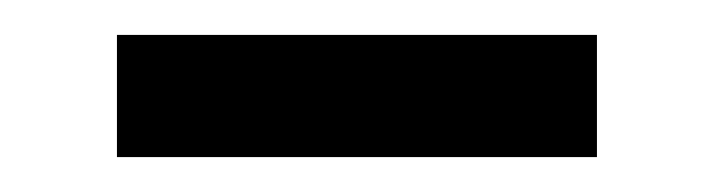

<svg xmlns="http://www.w3.org/2000/svg" viewBox="-20 -312 409 110"><path d="M47 -222V-292H322V-222Z"/></svg>

Font: Spectral SC
Style: Bold
Weight: 700
Designer: Jean-Baptiste Levee
Foundry: Production Type
Version: Version 2.001